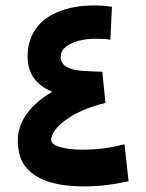

<svg xmlns="http://www.w3.org/2000/svg" viewBox="-20 -669 523 689"><path d="M167.5 -339.8C92.8 -295.4 43.9 -237.3 43.9 -165C43.9 -123.5 54.2 -90.3 75.2 -66.4C116.7 -18.1 191.9 0 281.7 0C333 0 386.2 -6.3 441.4 -18.6L426.8 -151.4C370.1 -136.2 320.3 -131.8 275.4 -131.8C244.1 -131.8 217.8 -134.8 196.3 -141.1C174.3 -147.5 163.6 -155.8 163.6 -167C163.6 -211.4 244.6 -273.9 358.4 -299.3L347.2 -411.6C323.7 -412.1 300.8 -413.1 277.8 -414.6C231.9 -418 197.8 -430.7 197.8 -464.4C197.8 -479 204.1 -491.2 216.3 -501C240.7 -520.5 281.2 -529.8 318.8 -529.8C340.3 -529.8 356 -529.8 376 -526.4L381.8 -644.5C358.4 -648.4 340.3 -649.4 315.4 -649.4C271 -649.4 231.4 -642.6 195.8 -629.4C124.5 -602.5 79.1 -548.8 79.1 -466.3C79.1 -406.2 108.4 -363.8 167.5 -339.8Z"/></svg>

Font: Vazirmatn
Style: Bold
Weight: 700
Designer: Saber Rastikerdar
Foundry: Saber Rastikerdar
Version: Version 33.003